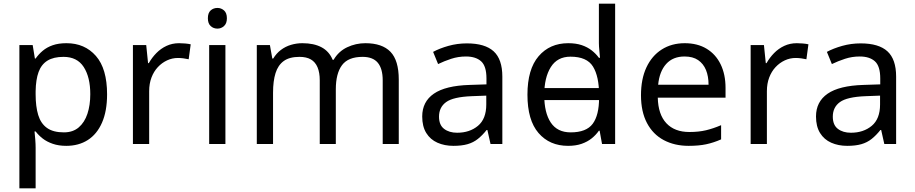

<svg xmlns="http://www.w3.org/2000/svg" viewBox="-20 -780 4955 1040"><path d="M340 -546Q439 -546 499.5 -477Q560 -408 560 -269Q560 -178 532.5 -115.5Q505 -53 455.5 -21.5Q406 10 339 10Q298 10 266 -1Q234 -12 211.5 -29.5Q189 -47 173 -68H167Q169 -51 171 -25Q173 1 173 20V240H85V-536H157L169 -463H173Q189 -486 211.5 -505Q234 -524 265.5 -535Q297 -546 340 -546ZM324 -472Q270 -472 237 -451.5Q204 -431 189 -390Q174 -349 173 -286V-269Q173 -203 187 -157Q201 -111 234.5 -87Q268 -63 326 -63Q375 -63 406.5 -90Q438 -117 453.5 -163.5Q469 -210 469 -270Q469 -362 433.5 -417Q398 -472 324 -472Z M950 -546Q965 -546 982.5 -544.5Q1000 -543 1013 -540L1002 -459Q989 -462 973.5 -464Q958 -466 944 -466Q913 -466 885 -453Q857 -440 835 -416.5Q813 -393 800.5 -360Q788 -327 788 -286V0H700V-536H772L782 -438H786Q803 -468 827 -492.5Q851 -517 882 -531.5Q913 -546 950 -546Z M1201 -536V0H1113V-536ZM1158 -737Q1178 -737 1193.5 -723.5Q1209 -710 1209 -681Q1209 -653 1193.5 -639Q1178 -625 1158 -625Q1136 -625 1121 -639Q1106 -653 1106 -681Q1106 -710 1121 -723.5Q1136 -737 1158 -737Z M1959 -546Q2050 -546 2095 -499.5Q2140 -453 2140 -349V0H2053V-345Q2053 -408 2026.5 -440Q2000 -472 1944 -472Q1866 -472 1832.5 -427Q1799 -382 1799 -296V0H1712V-345Q1712 -387 1700 -415.5Q1688 -444 1664 -458Q1640 -472 1602 -472Q1548 -472 1517 -449.5Q1486 -427 1472.5 -384Q1459 -341 1459 -278V0H1371V-536H1442L1455 -463H1460Q1477 -491 1501.5 -509.5Q1526 -528 1556 -537Q1586 -546 1618 -546Q1680 -546 1721.5 -524Q1763 -502 1782 -456H1787Q1814 -502 1860.5 -524Q1907 -546 1959 -546Z M2509 -545Q2607 -545 2654 -502Q2701 -459 2701 -365V0H2637L2620 -76H2616Q2593 -47 2568.5 -27.5Q2544 -8 2512.5 1Q2481 10 2436 10Q2388 10 2349.5 -7Q2311 -24 2289 -59.5Q2267 -95 2267 -149Q2267 -229 2330 -272.5Q2393 -316 2524 -320L2615 -323V-355Q2615 -422 2586 -448Q2557 -474 2504 -474Q2462 -474 2424 -461.5Q2386 -449 2353 -433L2326 -499Q2361 -518 2409 -531.5Q2457 -545 2509 -545ZM2535 -259Q2435 -255 2396.5 -227Q2358 -199 2358 -148Q2358 -103 2385.5 -82Q2413 -61 2456 -61Q2524 -61 2569 -98.5Q2614 -136 2614 -214V-262Z M2886 -238V-303H3262V-238ZM3057 10Q2957 10 2897 -59.5Q2837 -129 2837 -267Q2837 -405 2897.5 -475.5Q2958 -546 3058 -546Q3100 -546 3131 -535.5Q3162 -525 3185 -507Q3208 -489 3224 -467H3230Q3229 -480 3226.5 -505.5Q3224 -531 3224 -546V-760H3312V0H3241L3228 -72H3224Q3208 -49 3185 -30.5Q3162 -12 3130.5 -1Q3099 10 3057 10ZM3071 -63Q3156 -63 3190.5 -109.5Q3225 -156 3225 -250V-266Q3225 -366 3192 -419.5Q3159 -473 3070 -473Q2999 -473 2963.5 -416.5Q2928 -360 2928 -265Q2928 -169 2963.5 -116Q2999 -63 3071 -63Z M3689 -546Q3758 -546 3807.5 -516Q3857 -486 3883.5 -431.5Q3910 -377 3910 -304V-251H3543Q3545 -160 3589.5 -112.5Q3634 -65 3714 -65Q3765 -65 3804.5 -74.5Q3844 -84 3886 -102V-25Q3845 -7 3805 1.5Q3765 10 3710 10Q3634 10 3575.5 -21Q3517 -52 3484.5 -113.5Q3452 -175 3452 -264Q3452 -352 3481.5 -415Q3511 -478 3564.5 -512Q3618 -546 3689 -546ZM3688 -474Q3625 -474 3588.5 -433.5Q3552 -393 3545 -321H3818Q3818 -367 3804 -401Q3790 -435 3761.5 -454.5Q3733 -474 3688 -474Z M4296 -546Q4311 -546 4328.5 -544.5Q4346 -543 4359 -540L4348 -459Q4335 -462 4319.5 -464Q4304 -466 4290 -466Q4259 -466 4231 -453Q4203 -440 4181 -416.5Q4159 -393 4146.5 -360Q4134 -327 4134 -286V0H4046V-536H4118L4128 -438H4132Q4149 -468 4173 -492.5Q4197 -517 4228 -531.5Q4259 -546 4296 -546Z M4642 -545Q4740 -545 4787 -502Q4834 -459 4834 -365V0H4770L4753 -76H4749Q4726 -47 4701.5 -27.5Q4677 -8 4645.5 1Q4614 10 4569 10Q4521 10 4482.5 -7Q4444 -24 4422 -59.5Q4400 -95 4400 -149Q4400 -229 4463 -272.5Q4526 -316 4657 -320L4748 -323V-355Q4748 -422 4719 -448Q4690 -474 4637 -474Q4595 -474 4557 -461.5Q4519 -449 4486 -433L4459 -499Q4494 -518 4542 -531.5Q4590 -545 4642 -545ZM4668 -259Q4568 -255 4529.5 -227Q4491 -199 4491 -148Q4491 -103 4518.5 -82Q4546 -61 4589 -61Q4657 -61 4702 -98.5Q4747 -136 4747 -214V-262Z"/></svg>

Font: lguzrati25
Style: Book
Weight: 400
Designer: Jelle Bosma - Monotype Design Team, Universal Thirst
Foundry: Monotype Imaging Inc.
Version: Version 2.106